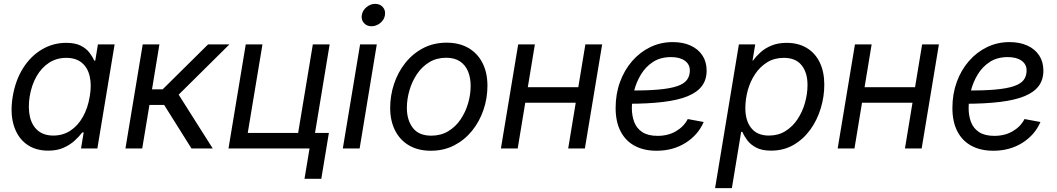

<svg xmlns="http://www.w3.org/2000/svg" viewBox="-20 -764 5439 988"><path d="M228 11.2Q160.6 11.2 114.7 -23.4Q68.8 -58.1 50.3 -120.6Q31.7 -183.1 45.4 -267.1Q59.6 -351.6 98.9 -413.6Q138.2 -475.6 195.6 -509.5Q252.9 -543.5 320.8 -543.5Q367.2 -543.5 395.8 -528.8Q424.3 -514.2 440.4 -492.9Q456.5 -471.7 464.8 -452.1H470.2L483.9 -535.6H569.8L481 0H397L410.6 -82.5H403.3Q387.2 -61.5 363.8 -40Q340.3 -18.6 307.1 -3.7Q273.9 11.2 228 11.2ZM254.4 -66.4Q303.7 -66.4 342.3 -91.8Q380.9 -117.2 406.5 -162.6Q432.1 -208 441.9 -268.1Q452.1 -327.6 441.4 -372.3Q430.7 -417 400.4 -441.7Q370.1 -466.3 320.8 -466.3Q271 -466.3 232.2 -440.9Q193.4 -415.5 168 -371.1Q142.6 -326.7 132.8 -268.1Q123.5 -209 134 -163.3Q144.5 -117.7 175 -92Q205.6 -66.4 254.4 -66.4Z M625.5 0 714.4 -535.6H800.3L762.2 -304.2H816.9L1050.8 -535.6H1160.6L899.4 -276.9L1074.7 0H965.3L824.7 -224.1H749L711.9 0Z M1155.8 0 1244.6 -535.6H1330.6L1254.9 -80.1H1514.2L1589.8 -535.6H1676.3L1587.9 0ZM1546.9 156.2 1572.8 0H1536.6L1549.3 -80.1H1672.4L1633.3 156.2Z M1744.1 0 1833 -535.6H1918.9L1830.6 0ZM1891.6 -628.9Q1867.2 -628.9 1852.5 -645.8Q1837.9 -662.6 1841.8 -686.5Q1845.7 -710.4 1866 -727.3Q1886.2 -744.1 1910.6 -744.1Q1935.5 -744.1 1950.2 -727.3Q1964.8 -710.4 1960.9 -686.5Q1957.5 -662.6 1937 -645.8Q1916.5 -628.9 1891.6 -628.9Z M2196.8 11.7Q2131.8 11.7 2085 -15.6Q2038.1 -43 2012.9 -92.8Q1987.8 -142.6 1987.8 -208.5Q1987.8 -272.5 2007.8 -332.5Q2027.8 -392.6 2065.9 -440.4Q2104 -488.3 2157.7 -516.4Q2211.4 -544.4 2278.3 -544.4Q2343.3 -544.4 2390.4 -517.1Q2437.5 -489.7 2462.9 -439.9Q2488.3 -390.1 2488.3 -322.8Q2488.3 -258.3 2467.8 -198.2Q2447.3 -138.2 2408.9 -90.8Q2370.6 -43.5 2317.1 -15.9Q2263.7 11.7 2196.8 11.7ZM2199.2 -65.9Q2248.5 -65.9 2286.4 -88.6Q2324.2 -111.3 2349.9 -149.2Q2375.5 -187 2388.7 -232.2Q2401.9 -277.3 2401.9 -322.3Q2401.9 -364.3 2388.2 -397Q2374.5 -429.7 2346.9 -448.2Q2319.3 -466.8 2275.9 -466.8Q2227.1 -466.8 2189.5 -444.1Q2151.9 -421.4 2126.2 -383.5Q2100.6 -345.7 2087.2 -300Q2073.7 -254.4 2073.7 -208.5Q2073.7 -146.5 2104.2 -106.2Q2134.8 -65.9 2199.2 -65.9Z M2975.6 -315.4 2961.9 -235.4H2662.1L2675.8 -315.4ZM2732.4 -535.6 2644 0H2557.6L2646.5 -535.6ZM3078.6 -535.6 2989.7 0H2903.8L2992.2 -535.6Z M3358.9 11.7Q3293.9 11.7 3246.6 -13.4Q3199.2 -38.6 3173.6 -87.9Q3147.9 -137.2 3147.9 -208.5Q3147.9 -280.3 3170.4 -342Q3192.9 -403.8 3233.2 -450Q3273.4 -496.1 3326.7 -521.7Q3379.9 -547.4 3441.9 -547.4Q3494.6 -547.4 3533.7 -529.5Q3572.8 -511.7 3594.5 -478.8Q3616.2 -445.8 3616.2 -400.4Q3616.2 -354 3592 -321.5Q3567.9 -289.1 3518.3 -268.8Q3468.8 -248.5 3391.6 -239.3Q3314.5 -230 3209 -230L3220.7 -297.9Q3310.1 -297.9 3369.6 -303.2Q3429.2 -308.6 3464.4 -320.6Q3499.5 -332.5 3514.6 -352.5Q3529.8 -372.6 3529.8 -401.4Q3529.8 -433.1 3503.9 -451.7Q3478 -470.2 3433.1 -470.2Q3378.9 -470.2 3340.8 -445.6Q3302.7 -420.9 3278.6 -381.3Q3254.4 -341.8 3242.9 -295.9Q3231.4 -250 3231.4 -207Q3231.4 -168.5 3243.7 -136Q3255.9 -103.5 3285.2 -84.2Q3314.5 -64.9 3363.8 -64.9Q3417.5 -64.9 3458.3 -88.6Q3499 -112.3 3519 -151.4L3601.1 -136.2Q3571.8 -68.8 3507.3 -28.6Q3442.9 11.7 3358.9 11.7Z M3659.7 204.1 3782.2 -535.6H3866.2L3852.5 -452.6H3855.5Q3870.1 -473.6 3893.3 -494.6Q3916.5 -515.6 3949.7 -529.5Q3982.9 -543.5 4028.3 -543.5Q4087.9 -543.5 4131.3 -517.3Q4174.8 -491.2 4198.2 -442.9Q4221.7 -394.5 4221.7 -328.1Q4221.7 -266.1 4203.1 -205.6Q4184.6 -145 4149.2 -96.2Q4113.8 -47.4 4063 -18.1Q4012.2 11.2 3947.8 11.2Q3900.9 11.2 3871.3 -4.4Q3841.8 -20 3825.2 -42.5Q3808.6 -64.9 3799.8 -85.4H3793.9L3746.1 204.1ZM3936.5 -66.4Q3984.9 -66.4 4021.7 -89.4Q4058.6 -112.3 4084 -150.6Q4109.4 -189 4122.3 -234.9Q4135.3 -280.8 4135.3 -326.7Q4135.3 -390.6 4104.7 -428.5Q4074.2 -466.3 4013.7 -466.3Q3964.8 -466.3 3928 -443.6Q3891.1 -420.9 3866 -383.3Q3840.8 -345.7 3828.1 -299.8Q3815.4 -253.9 3815.4 -207.5Q3815.4 -142.6 3846.2 -104.5Q3877 -66.4 3936.5 -66.4Z M4708.5 -315.4 4694.8 -235.4H4395L4408.7 -315.4ZM4465.3 -535.6 4377 0H4290.5L4379.4 -535.6ZM4811.5 -535.6 4722.7 0H4636.7L4725.1 -535.6Z M5091.8 11.7Q5026.9 11.7 4979.5 -13.4Q4932.1 -38.6 4906.5 -87.9Q4880.9 -137.2 4880.9 -208.5Q4880.9 -280.3 4903.3 -342Q4925.8 -403.8 4966.1 -450Q5006.3 -496.1 5059.6 -521.7Q5112.8 -547.4 5174.8 -547.4Q5227.5 -547.4 5266.6 -529.5Q5305.7 -511.7 5327.4 -478.8Q5349.1 -445.8 5349.1 -400.4Q5349.1 -354 5325 -321.5Q5300.8 -289.1 5251.2 -268.8Q5201.7 -248.5 5124.5 -239.3Q5047.4 -230 4941.9 -230L4953.6 -297.9Q5043 -297.9 5102.5 -303.2Q5162.1 -308.6 5197.3 -320.6Q5232.4 -332.5 5247.6 -352.5Q5262.7 -372.6 5262.7 -401.4Q5262.7 -433.1 5236.8 -451.7Q5210.9 -470.2 5166 -470.2Q5111.8 -470.2 5073.7 -445.6Q5035.6 -420.9 5011.5 -381.3Q4987.3 -341.8 4975.8 -295.9Q4964.4 -250 4964.4 -207Q4964.4 -168.5 4976.6 -136Q4988.8 -103.5 5018.1 -84.2Q5047.4 -64.9 5096.7 -64.9Q5150.4 -64.9 5191.2 -88.6Q5231.9 -112.3 5252 -151.4L5334 -136.2Q5304.7 -68.8 5240.2 -28.6Q5175.8 11.7 5091.8 11.7Z"/></svg>

Font: Inter 20pt
Style: Italic
Weight: 400
Italic angle: -9.3988°
Version: Version 4.001;git-66647c0bb